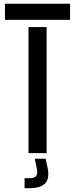

<svg xmlns="http://www.w3.org/2000/svg" viewBox="-20 -820 402 1028"><path d="M132.5 0V-675H229.5V0ZM6.5 -713.5V-800H355V-713.5ZM111.5 187.5V134H138Q164 134 173.5 122.2Q183 110.5 177.5 84.5L166 30H224.5L236 84.5Q245.5 137 221.2 162.2Q197 187.5 138 187.5Z"/></svg>

Font: Big Shoulders Stencil Text Thin SemiBold
Style: Regular
Weight: 600
Version: Version 2.001